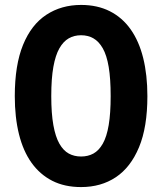

<svg xmlns="http://www.w3.org/2000/svg" viewBox="-20 -749 658 779"><path d="M309 10Q242 10 192 -15.5Q142 -41 108 -88.5Q74 -136 57 -204.5Q40 -273 40 -359Q40 -485 73.5 -567Q107 -649 168 -689Q229 -729 309 -729Q375 -729 425.5 -703.5Q476 -678 510 -630Q544 -582 561 -513.5Q578 -445 578 -359Q578 -233 544 -151.5Q510 -70 450 -30Q390 10 309 10ZM309 -114Q337 -114 359 -126Q381 -138 397 -166Q413 -194 421 -241.5Q429 -289 429 -359Q429 -430 421 -477.5Q413 -525 397 -553Q381 -581 359 -593.5Q337 -606 309 -606Q281 -606 259 -593.5Q237 -581 221 -553Q205 -525 196.5 -477.5Q188 -430 188 -359Q188 -289 196.5 -241.5Q205 -194 221 -166Q237 -138 259 -126Q281 -114 309 -114Z"/></svg>

Font: Mona Sans ExtraLight
Style: Bold
Weight: 700
Version: Version 2.000